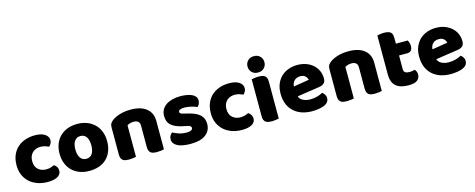

<svg xmlns="http://www.w3.org/2000/svg" viewBox="-34 -1368 5054 2043"><g transform="rotate(-15 2493.0 -347.0)"><path d="M326 -367Q301 -367 278.5 -359Q256 -351 239.5 -335.5Q223 -320 213 -297Q203 -274 203 -243Q203 -181 238.5 -150Q274 -119 325 -119Q355 -119 377 -126Q399 -133 416 -141Q436 -127 446 -110.5Q456 -94 456 -71Q456 -30 417 -7.5Q378 15 309 15Q246 15 195 -3.5Q144 -22 107.5 -55.5Q71 -89 51 -136Q31 -183 31 -240Q31 -306 52.5 -355.5Q74 -405 111 -437Q148 -469 196.5 -485Q245 -501 299 -501Q371 -501 410 -475Q449 -449 449 -408Q449 -389 440 -372.5Q431 -356 419 -344Q402 -352 378 -359.5Q354 -367 326 -367Z M1029 -243Q1029 -181 1010 -132.5Q991 -84 956.5 -51Q922 -18 874 -1Q826 16 767 16Q708 16 660 -2Q612 -20 577.5 -53.5Q543 -87 524 -135Q505 -183 505 -243Q505 -302 524 -350Q543 -398 577.5 -431.5Q612 -465 660 -483Q708 -501 767 -501Q826 -501 874 -482.5Q922 -464 956.5 -430.5Q991 -397 1010 -349Q1029 -301 1029 -243ZM679 -243Q679 -182 702.5 -149.5Q726 -117 768 -117Q810 -117 832.5 -150Q855 -183 855 -243Q855 -303 832 -335.5Q809 -368 767 -368Q725 -368 702 -335.5Q679 -303 679 -243Z M1420 -308Q1420 -339 1402.5 -353.5Q1385 -368 1355 -368Q1335 -368 1315.5 -363Q1296 -358 1282 -348V-1Q1272 2 1250.5 5Q1229 8 1206 8Q1184 8 1166.5 5Q1149 2 1137 -7Q1125 -16 1118.5 -31.5Q1112 -47 1112 -72V-372Q1112 -399 1123.5 -416Q1135 -433 1155 -447Q1189 -471 1240.5 -486Q1292 -501 1355 -501Q1468 -501 1529 -451.5Q1590 -402 1590 -314V-1Q1580 2 1558.5 5Q1537 8 1514 8Q1492 8 1474.5 5Q1457 2 1445 -7Q1433 -16 1426.5 -31.5Q1420 -47 1420 -72Z M2105 -145Q2105 -69 2048 -26Q1991 17 1880 17Q1838 17 1802 11Q1766 5 1740.5 -7.5Q1715 -20 1700.5 -39Q1686 -58 1686 -84Q1686 -108 1696 -124.5Q1706 -141 1720 -152Q1749 -136 1786.5 -123.5Q1824 -111 1873 -111Q1904 -111 1920.5 -120Q1937 -129 1937 -144Q1937 -158 1925 -166Q1913 -174 1885 -179L1855 -185Q1768 -202 1725.5 -238.5Q1683 -275 1683 -343Q1683 -380 1699 -410Q1715 -440 1744 -460Q1773 -480 1813.5 -491Q1854 -502 1903 -502Q1940 -502 1972.5 -496.5Q2005 -491 2029 -480Q2053 -469 2067 -451.5Q2081 -434 2081 -410Q2081 -387 2072.5 -370.5Q2064 -354 2051 -343Q2043 -348 2027 -353.5Q2011 -359 1992 -363.5Q1973 -368 1953.5 -371Q1934 -374 1918 -374Q1885 -374 1867 -366.5Q1849 -359 1849 -343Q1849 -332 1859 -325Q1869 -318 1897 -312L1928 -305Q2024 -283 2064.5 -244.5Q2105 -206 2105 -145Z M2466 -367Q2441 -367 2418.5 -359Q2396 -351 2379.5 -335.5Q2363 -320 2353 -297Q2343 -274 2343 -243Q2343 -181 2378.5 -150Q2414 -119 2465 -119Q2495 -119 2517 -126Q2539 -133 2556 -141Q2576 -127 2586 -110.5Q2596 -94 2596 -71Q2596 -30 2557 -7.5Q2518 15 2449 15Q2386 15 2335 -3.5Q2284 -22 2247.5 -55.5Q2211 -89 2191 -136Q2171 -183 2171 -240Q2171 -306 2192.5 -355.5Q2214 -405 2251 -437Q2288 -469 2336.5 -485Q2385 -501 2439 -501Q2511 -501 2550 -475Q2589 -449 2589 -408Q2589 -389 2580 -372.5Q2571 -356 2559 -344Q2542 -352 2518 -359.5Q2494 -367 2466 -367Z M2677 -621Q2677 -659 2702.5 -685Q2728 -711 2770 -711Q2812 -711 2837.5 -685Q2863 -659 2863 -621Q2863 -583 2837.5 -557Q2812 -531 2770 -531Q2728 -531 2702.5 -557Q2677 -583 2677 -621ZM2855 -1Q2844 1 2822.5 4.5Q2801 8 2779 8Q2757 8 2739.5 5Q2722 2 2710 -7Q2698 -16 2691.5 -31.5Q2685 -47 2685 -72V-479Q2696 -481 2717.5 -484.5Q2739 -488 2761 -488Q2783 -488 2800.5 -485Q2818 -482 2830 -473Q2842 -464 2848.5 -448.5Q2855 -433 2855 -408Z M3220 16Q3161 16 3110.5 -0.5Q3060 -17 3022.5 -50Q2985 -83 2963.5 -133Q2942 -183 2942 -250Q2942 -316 2963.5 -363.5Q2985 -411 3020 -441.5Q3055 -472 3100 -486.5Q3145 -501 3192 -501Q3245 -501 3288.5 -485Q3332 -469 3363.5 -441Q3395 -413 3412.5 -374Q3430 -335 3430 -289Q3430 -255 3411 -237Q3392 -219 3358 -214L3111 -177Q3122 -144 3156 -127.5Q3190 -111 3234 -111Q3275 -111 3311.5 -121.5Q3348 -132 3371 -146Q3387 -136 3398 -118Q3409 -100 3409 -80Q3409 -35 3367 -13Q3335 4 3295 10Q3255 16 3220 16ZM3192 -377Q3168 -377 3150.5 -369Q3133 -361 3122 -348.5Q3111 -336 3105.5 -320.5Q3100 -305 3099 -289L3270 -317Q3267 -337 3248 -357Q3229 -377 3192 -377Z M3820 -308Q3820 -339 3802.5 -353.5Q3785 -368 3755 -368Q3735 -368 3715.5 -363Q3696 -358 3682 -348V-1Q3672 2 3650.5 5Q3629 8 3606 8Q3584 8 3566.5 5Q3549 2 3537 -7Q3525 -16 3518.5 -31.5Q3512 -47 3512 -72V-372Q3512 -399 3523.5 -416Q3535 -433 3555 -447Q3589 -471 3640.5 -486Q3692 -501 3755 -501Q3868 -501 3929 -451.5Q3990 -402 3990 -314V-1Q3980 2 3958.5 5Q3937 8 3914 8Q3892 8 3874.5 5Q3857 2 3845 -7Q3833 -16 3826.5 -31.5Q3820 -47 3820 -72Z M4265 -167Q4265 -141 4281.5 -130Q4298 -119 4328 -119Q4343 -119 4359 -121.5Q4375 -124 4387 -128Q4396 -117 4402.5 -103.5Q4409 -90 4409 -71Q4409 -33 4380.5 -9Q4352 15 4280 15Q4192 15 4144.5 -25Q4097 -65 4097 -155V-583Q4108 -586 4128.5 -589.5Q4149 -593 4172 -593Q4216 -593 4240.5 -577.5Q4265 -562 4265 -512V-448H4396Q4402 -437 4407.5 -420.5Q4413 -404 4413 -384Q4413 -349 4397.5 -333.5Q4382 -318 4356 -318H4265Z M4746 16Q4687 16 4636.5 -0.5Q4586 -17 4548.5 -50Q4511 -83 4489.5 -133Q4468 -183 4468 -250Q4468 -316 4489.5 -363.5Q4511 -411 4546 -441.5Q4581 -472 4626 -486.5Q4671 -501 4718 -501Q4771 -501 4814.5 -485Q4858 -469 4889.5 -441Q4921 -413 4938.5 -374Q4956 -335 4956 -289Q4956 -255 4937 -237Q4918 -219 4884 -214L4637 -177Q4648 -144 4682 -127.5Q4716 -111 4760 -111Q4801 -111 4837.5 -121.5Q4874 -132 4897 -146Q4913 -136 4924 -118Q4935 -100 4935 -80Q4935 -35 4893 -13Q4861 4 4821 10Q4781 16 4746 16ZM4718 -377Q4694 -377 4676.5 -369Q4659 -361 4648 -348.5Q4637 -336 4631.5 -320.5Q4626 -305 4625 -289L4796 -317Q4793 -337 4774 -357Q4755 -377 4718 -377Z"/></g></svg>

Font: Baloo Bhaijaan
Style: Regular
Weight: 400
Designer: Devika Bhansali and Ek Type
Foundry: Ek Type
Version: Version 1.443;PS 1.000;hotconv 16.6.51;makeotf.lib2.5.65220;